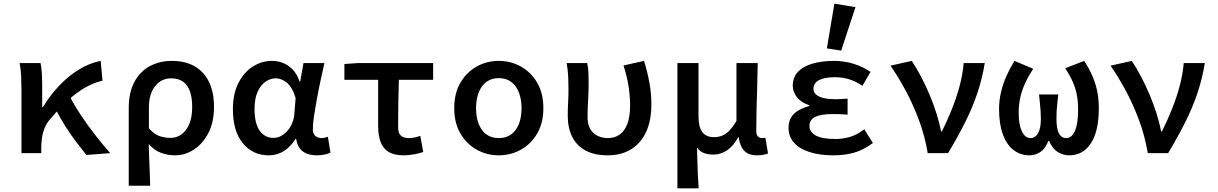

<svg xmlns="http://www.w3.org/2000/svg" viewBox="-20 -835 6640 1047"><path d="M97 0V-348Q97 -378 95.5 -416.5Q94 -455 87 -491H201Q206 -470 208 -438.5Q210 -407 210 -373V-251H214Q253 -315 302.5 -367.5Q352 -420 410 -455.5Q468 -491 529 -503L539 -395Q504 -387 468.5 -370Q433 -353 397.5 -326.5Q362 -300 324 -262.5Q286 -225 245 -175Q227 -152 216 -115.5Q205 -79 205 -27V0ZM451 10Q426 -21 396 -60.5Q366 -100 337 -145.5Q308 -191 283 -240L358 -314Q384 -263 421.5 -206.5Q459 -150 501 -96.5Q543 -43 581 0Z M682 178V-243Q682 -332 713.5 -389.5Q745 -447 798.5 -475Q852 -503 917 -503Q1027 -503 1087 -437Q1147 -371 1147 -253Q1147 -169 1116.5 -110Q1086 -51 1037.5 -19.5Q989 12 935 12Q897 12 859.5 -1Q822 -14 791 -50Q792 -9 793.5 28Q795 65 796.5 101.5Q798 138 799 178ZM910 -83Q943 -83 969.5 -102Q996 -121 1012 -158.5Q1028 -196 1028 -252Q1028 -301 1016 -336Q1004 -371 978.5 -389.5Q953 -408 913 -408Q879 -408 851.5 -389.5Q824 -371 808 -335.5Q792 -300 792 -249V-136Q821 -102 851 -92.5Q881 -83 910 -83Z M1446 12Q1358 12 1304 -54Q1250 -120 1250 -240Q1250 -323 1280 -382Q1310 -441 1358.5 -472Q1407 -503 1462 -503Q1494 -503 1522.5 -492Q1551 -481 1575 -457Q1599 -433 1614 -390H1617L1635 -491H1749Q1739 -446 1728 -395.5Q1717 -345 1708 -295.5Q1699 -246 1692.5 -203.5Q1686 -161 1686 -130Q1686 -105 1700 -93.5Q1714 -82 1734 -82Q1742 -82 1750.5 -84Q1759 -86 1768 -89L1782 -3Q1771 3 1752 7.5Q1733 12 1707 12Q1660 12 1631 -9.5Q1602 -31 1595 -78H1592Q1535 12 1446 12ZM1472 -83Q1499 -83 1524 -100.5Q1549 -118 1565.5 -147.5Q1582 -177 1585 -212L1592 -300Q1583 -331 1570.5 -352Q1558 -373 1543 -385Q1528 -397 1513 -402.5Q1498 -408 1484 -408Q1455 -408 1428.5 -390Q1402 -372 1385 -335Q1368 -298 1368 -241Q1368 -163 1395.5 -123Q1423 -83 1472 -83Z M2180 12Q2129 12 2098.5 -7Q2068 -26 2055 -62Q2042 -98 2042 -148V-400H1858V-486L1930 -491H2342V-400H2155Q2153 -331 2152 -264.5Q2151 -198 2151 -142Q2151 -109 2166 -95.5Q2181 -82 2209 -82Q2224 -82 2239 -85Q2254 -88 2272 -94L2288 -6Q2266 1 2238.5 6.5Q2211 12 2180 12Z M2700 12Q2635 12 2580 -18.5Q2525 -49 2491 -106.5Q2457 -164 2457 -245Q2457 -327 2491 -384.5Q2525 -442 2580 -472.5Q2635 -503 2700 -503Q2765 -503 2820 -472.5Q2875 -442 2909 -384.5Q2943 -327 2943 -245Q2943 -164 2909 -106.5Q2875 -49 2820 -18.5Q2765 12 2700 12ZM2700 -82Q2740 -82 2767.5 -102Q2795 -122 2809.5 -159Q2824 -196 2824 -245Q2824 -294 2809.5 -331Q2795 -368 2767.5 -388.5Q2740 -409 2700 -409Q2660 -409 2632.5 -388.5Q2605 -368 2590.5 -331Q2576 -294 2576 -245Q2576 -196 2590.5 -159Q2605 -122 2632.5 -102Q2660 -82 2700 -82Z M3294 12Q3222 12 3173.5 -14Q3125 -40 3100.5 -88.5Q3076 -137 3076 -204Q3076 -240 3078 -276Q3080 -312 3080 -348Q3080 -378 3078.5 -415Q3077 -452 3070 -491H3182Q3188 -466 3189 -436.5Q3190 -407 3190 -373Q3190 -340 3187 -290Q3184 -240 3184 -196Q3184 -156 3199 -131Q3214 -106 3239.5 -94Q3265 -82 3295 -82Q3332 -82 3359 -101Q3386 -120 3401 -159.5Q3416 -199 3416 -261Q3416 -309 3408 -362Q3400 -415 3380 -478L3492 -503Q3510 -445 3521 -385.5Q3532 -326 3532 -266Q3532 -178 3503.5 -116Q3475 -54 3421.5 -21Q3368 12 3294 12Z M3674 192V-491H3789V-202Q3789 -142 3810 -114.5Q3831 -87 3874 -87Q3896 -87 3916 -94.5Q3936 -102 3956 -121.5Q3976 -141 3996 -176V-491H4112Q4111 -429 4109 -362.5Q4107 -296 4105.5 -233Q4104 -170 4104 -120Q4104 -99 4113.5 -90.5Q4123 -82 4136 -82Q4140 -82 4144 -82.5Q4148 -83 4154 -84L4168 2Q4158 6 4143 9Q4128 12 4108 12Q4064 12 4040 -11Q4016 -34 4008 -86H4005Q3980 -39 3945 -15.5Q3910 8 3870 8Q3844 8 3821 0.5Q3798 -7 3781 -30Q3782 15 3783 50.5Q3784 86 3785.5 119.5Q3787 153 3790 192Z M4525 12Q4451 12 4395.5 -5.5Q4340 -23 4310 -56.5Q4280 -90 4280 -138Q4280 -172 4294.5 -195.5Q4309 -219 4335 -233.5Q4361 -248 4393 -257V-261Q4348 -276 4325.5 -305.5Q4303 -335 4303 -367Q4303 -414 4332 -444Q4361 -474 4412 -488.5Q4463 -503 4529 -503Q4582 -503 4633.5 -487.5Q4685 -472 4727 -443L4683 -367Q4648 -391 4611 -402.5Q4574 -414 4534 -414Q4476 -414 4446 -398Q4416 -382 4416 -351Q4416 -324 4446 -309Q4476 -294 4537 -294Q4552 -294 4568 -295Q4584 -296 4602 -297V-210Q4581 -212 4560.5 -212.5Q4540 -213 4521 -213Q4457 -213 4425.5 -197.5Q4394 -182 4394 -149Q4394 -116 4428 -96.5Q4462 -77 4537 -77Q4574 -77 4613.5 -88Q4653 -99 4693 -130L4740 -55Q4685 -15 4634.5 -1.5Q4584 12 4525 12ZM4567 -559 4489 -571 4530 -815 4645 -796Z M5039 0Q5023 -95 4991 -180.5Q4959 -266 4919 -340.5Q4879 -415 4836 -477L4952 -503Q4976 -467 5001 -420Q5026 -373 5048 -321Q5070 -269 5086.5 -217Q5103 -165 5112 -118H5116Q5146 -178 5171 -240.5Q5196 -303 5213 -366.5Q5230 -430 5235 -491H5350Q5336 -405 5309.5 -326.5Q5283 -248 5243.5 -169Q5204 -90 5150 0Z M5593 12Q5545 12 5507.5 -16.5Q5470 -45 5449 -101.5Q5428 -158 5428 -241Q5428 -288 5439 -334Q5450 -380 5469.5 -423Q5489 -466 5512 -503L5614 -460Q5588 -420 5570.5 -382Q5553 -344 5544 -304.5Q5535 -265 5535 -219Q5535 -155 5552.5 -118.5Q5570 -82 5599 -82Q5616 -82 5628.5 -93Q5641 -104 5648.5 -127.5Q5656 -151 5656 -189Q5656 -210 5654.5 -229.5Q5653 -249 5651 -270.5Q5649 -292 5646 -320H5751Q5748 -292 5745.5 -270.5Q5743 -249 5742 -229.5Q5741 -210 5741 -189Q5741 -149 5748 -125Q5755 -101 5767 -91.5Q5779 -82 5795 -82Q5824 -82 5841.5 -120.5Q5859 -159 5859 -237Q5859 -282 5852 -318Q5845 -354 5830 -388.5Q5815 -423 5789 -463L5892 -503Q5916 -467 5934 -427.5Q5952 -388 5962 -343.5Q5972 -299 5972 -244Q5972 -120 5929 -54Q5886 12 5811 12Q5776 12 5747 -6.5Q5718 -25 5701 -67H5697Q5681 -25 5654 -6.5Q5627 12 5593 12Z M6239 0Q6223 -95 6191 -180.5Q6159 -266 6119 -340.5Q6079 -415 6036 -477L6152 -503Q6176 -467 6201 -420Q6226 -373 6248 -321Q6270 -269 6286.5 -217Q6303 -165 6312 -118H6316Q6346 -178 6371 -240.5Q6396 -303 6413 -366.5Q6430 -430 6435 -491H6550Q6536 -405 6509.5 -326.5Q6483 -248 6443.5 -169Q6404 -90 6350 0Z"/></svg>

Font: Source Code Pro SemiBold
Style: Regular
Weight: 600
Monospace: yes
Designer: Paul D. Hunt, Teo Tuominen
Foundry: Adobe Systems Incorporated
Version: Version 1.018;hotconv 1.0.116;makeotfexe 2.5.65601